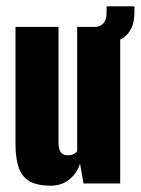

<svg xmlns="http://www.w3.org/2000/svg" viewBox="-20 -580 445 607"><path d="M141 7Q95 7 71 -8.5Q47 -24 38 -53.5Q29 -83 29 -124V-495H165V-130Q165 -118 167.5 -109Q170 -100 176.5 -94.5Q183 -89 195 -89Q203 -89 208.5 -91Q214 -93 218 -96Q222 -99 224 -102V-495H360V0H244L233 -63Q224 -33 199.5 -13Q175 7 141 7ZM255 -435 254 -494H273Q317 -494 317 -540V-560H405V-541Q405 -483 367.5 -459Q330 -435 255 -435Z"/></svg>

Font: Alumni Sans Thin ExtraBold
Style: Regular
Weight: 800
Version: Version 1.018